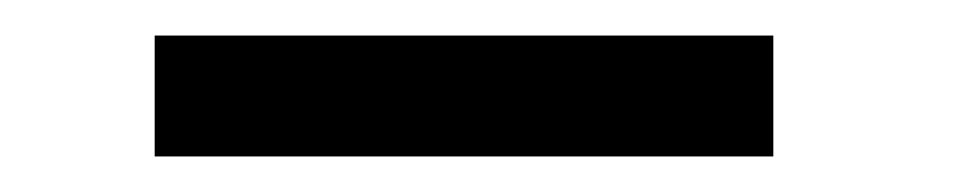

<svg xmlns="http://www.w3.org/2000/svg" viewBox="-20 -738 549 108"><path d="M67 -718H415V-650H67Z"/></svg>

Font: Encode Sans Wide
Style: Regular
Weight: 400
Designer: Pablo Impallari, Andres Torresi
Foundry: Pablo Impallari, Andres Torresi
Version: Version 1.000; ttfautohint (v1.00) -l 8 -r 50 -G 200 -x 14 -